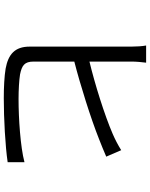

<svg xmlns="http://www.w3.org/2000/svg" viewBox="94 -904 811 1040"><g transform="rotate(90 500.0 -383.5)"><path d="M319 -769H226C230 -749 232 -715 232 -688C232 -635 232 -234 232 -138C232 -57 275 -22 351 -8C393 -1 452 2 512 2C621 2 771 -6 858 -19V-110C775 -88 621 -78 516 -78C466 -78 415 -81 383 -86C335 -96 313 -109 313 -160V-380C438 -412 620 -469 733 -514C763 -525 799 -541 828 -553L793 -634C764 -616 735 -601 705 -588C601 -543 433 -491 313 -462V-688C313 -716 316 -746 319 -769Z"/></g></svg>

Font: Noto Sans CJK JP
Style: Regular
Weight: 400
Designer: Ryoko NISHIZUKA 西塚涼子 (kana, bopomofo & ideographs); Paul D. Hunt (Latin, Greek & Cyrillic); Sandoll Communications 산돌커뮤니
Foundry: Adobe
Version: Version 2.004;hotconv 1.0.118;makeotfexe 2.5.65603